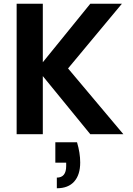

<svg xmlns="http://www.w3.org/2000/svg" viewBox="-20 -718 713 1027"><path d="M640 0H463L209 -311V0H69V-698H209V-385L463 -698H632L344 -352ZM392 43Q409 100 409 151Q409 217 377 253Q345 289 284 289V232Q334 232 334 170V152H276V43Z"/></svg>

Font: Fz Poppins SemBd
Style: Regular
Weight: 600
Designer: Ninad Kale (Devanagari), Jonny Pinhorn (Latin)
Foundry: Indian Type Foundry
Version: Vit hóa bi Vntype.Com & FontZin.Com